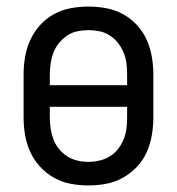

<svg xmlns="http://www.w3.org/2000/svg" viewBox="-20 -558 540 586"><path d="M250 8Q277 8 304 3Q331 -2 355 -15.5Q379 -29 398 -49Q417 -69 428 -94Q439 -119 443.5 -146Q448 -173 448 -200V-330Q448 -357 443.5 -384Q439 -411 428 -436Q417 -461 398 -481.5Q379 -502 355 -515Q331 -528 304 -533Q277 -538 250 -538Q223 -538 196 -533Q169 -528 145 -515Q121 -502 102.5 -481.5Q84 -461 72.5 -436Q61 -411 56.5 -384Q52 -357 52 -330V-200Q52 -173 56.5 -146Q61 -119 72.5 -94Q84 -69 102.5 -49Q121 -29 145 -15.5Q169 -2 196 3Q223 8 250 8ZM250 -64Q233 -64 216 -68Q199 -72 185 -81Q171 -90 160 -103.5Q149 -117 143 -133Q137 -149 134.5 -166Q132 -183 132 -200V-232H368V-200Q368 -183 366 -166Q364 -149 357.5 -133Q351 -117 340.5 -103.5Q330 -90 315.5 -81Q301 -72 284 -68Q267 -64 250 -64ZM132 -298V-330Q132 -347 134.5 -364Q137 -381 143 -397Q149 -413 160 -426.5Q171 -440 185 -449.5Q199 -459 216 -462.5Q233 -466 250 -466Q267 -466 284 -462.5Q301 -459 315.5 -449.5Q330 -440 340.5 -426.5Q351 -413 357.5 -397Q364 -381 366 -364Q368 -347 368 -330V-298Z"/></svg>

Font: Iosevka SS09
Style: Regular
Weight: 400
Monospace: yes
Designer: Belleve Invis
Foundry: Belleve Invis
Version: Version 5.2.1; ttfautohint (v1.8.3)